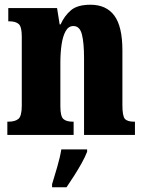

<svg xmlns="http://www.w3.org/2000/svg" viewBox="-20 -570 610 811"><path d="M11 0V-56H15Q44 -56 58 -68Q72 -80 72 -124V-416Q72 -457 59 -468.5Q46 -480 19 -480H15V-536H221L232 -467H236Q252 -503 279.5 -526.5Q307 -550 362 -550Q429 -550 463 -504Q497 -458 497 -357V-126Q497 -80 507.5 -68Q518 -56 546 -56H550V0H335V-325Q335 -389 326 -424.5Q317 -460 290 -460Q269 -460 257 -438Q245 -416 240 -381Q235 -346 235 -306V-121Q235 -79 247.5 -67.5Q260 -56 288 -56H291V0ZM200 208Q209 179 221.5 136Q234 93 239 61H348V71Q340 92 325 119Q310 146 293 172.5Q276 199 261 221H200Z"/></svg>

Font: Noto Serif Tamil ExtraCondensed Black
Style: Regular
Weight: 900
Width: 2
Designer: Indian Type Foundry, Tom Grace, and the Monotype Design Team
Foundry: Monotype Imaging Inc.
Version: Version 2.004; ttfautohint (v1.8.4.7-5d5b)